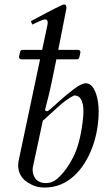

<svg xmlns="http://www.w3.org/2000/svg" viewBox="-20 -823 477 856"><path d="M276.4 -787.1 239.7 -600.6H328.1Q332.5 -600.6 335.9 -597.2Q339.4 -593.8 338.4 -588.4L334.5 -570.8Q332 -558.6 324.2 -558.6H231.4Q204.6 -424.3 192.9 -380.6Q181.2 -336.9 181.2 -335Q181.2 -327.1 189 -327.1Q194.8 -327.1 212.4 -343.3Q230 -359.4 244.9 -372.6Q259.8 -385.7 276.4 -399.7Q293 -413.6 308.6 -425.3Q343.8 -451.7 361.8 -451.7Q379.9 -451.7 391.4 -437Q402.8 -422.4 409.2 -402.3Q419.9 -367.7 419.9 -326.9Q419.9 -286.1 412.8 -245.4Q405.8 -204.6 391.8 -166.7Q377.9 -128.9 357.4 -96.2Q336.9 -63.5 310.5 -39.1Q253.4 13.2 178.7 13.2Q145.5 13.2 120.8 0.2Q96.2 -12.7 85.4 -23.9Q61 -49.3 61 -86.4Q61 -97.7 64 -110.8L158.7 -558.6H75.2Q70.3 -558.6 67.1 -562Q64 -565.4 64.9 -570.8L68.8 -588.4Q71.3 -600.6 79.1 -600.6H168L191.4 -711.4Q192.4 -715.3 192.4 -718.8V-724.1Q192.4 -736.3 181.6 -736.3Q172.4 -736.3 157 -729Q141.6 -721.7 124 -713.4L117.7 -728.5Q255.4 -803.2 265.9 -803.2Q276.4 -803.2 276.4 -787.1ZM347.7 -273.4Q351.1 -299.3 351.6 -315.7Q352.1 -332 351.1 -345.2Q350.1 -358.4 345.7 -370.1Q336.4 -397.5 310.1 -397.5Q274.4 -379.4 234.6 -342.5Q194.8 -305.7 170.9 -284.7L127.4 -82Q125.5 -74.2 125.5 -65.4Q125.5 -56.6 128.2 -46.4Q130.9 -36.1 137.7 -27.3Q152.8 -6.8 185.1 -6.8Q213.4 -6.8 234.9 -25.9Q275.4 -61 307.1 -123.5Q335.4 -180.2 347.7 -273.4Z"/></svg>

Font: Cardo-Italic
Style: Italic
Weight: 400
Italic angle: -12°
Designer: David J. Perry
Foundry: David J. Perry
Version: Version 0.991